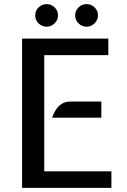

<svg xmlns="http://www.w3.org/2000/svg" viewBox="-20 -915 620 935"><path d="M87.5 0V-727H507.5V-646.5H195.5V-80.5H522.5V0ZM233.5 -342Q240.5 -361.5 251.8 -379.8Q263 -398 280.5 -409.2Q298 -420.5 323.5 -420.5H473.5V-342ZM206.5 -785Q184.5 -785 168 -801Q151.5 -817 151.5 -840Q151.5 -863 168 -879Q184.5 -895 206.5 -895Q229.5 -895 246 -879.2Q262.5 -863.5 262.5 -840Q262.5 -817.5 246 -801.2Q229.5 -785 206.5 -785ZM401.5 -785Q379 -785 362.5 -801Q346 -817 346 -840Q346 -863 362.5 -879Q379 -895 401.5 -895Q424 -895 440.5 -879.2Q457 -863.5 457 -840Q457 -817.5 440.5 -801.2Q424 -785 401.5 -785Z"/></svg>

Font: Expletus Sans Medium
Style: Regular
Weight: 500
Version: Version 7.500